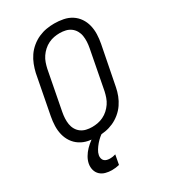

<svg xmlns="http://www.w3.org/2000/svg" viewBox="-216 -786 983 1113"><g transform="rotate(-30 275.0 -230.0)"><path d="M222 12Q191 12 161.5 6Q132 0 108 -15.5Q84 -31 68 -54.5Q52 -78 45 -106.5Q38 -135 39 -165.5Q40 -196 46 -227L96 -487Q102 -513 112 -539Q122 -565 138 -588.5Q154 -612 177 -631Q200 -650 226 -661.5Q252 -673 278.5 -677.5Q305 -682 331 -682Q362 -682 392 -676Q422 -670 446 -654.5Q470 -639 486 -615.5Q502 -592 509 -563.5Q516 -535 515 -504.5Q514 -474 508 -443L457 -183Q452 -157 442 -131Q432 -105 416 -81.5Q400 -58 377 -39Q354 -20 328 -8.5Q302 3 275 7.5Q248 12 222 12ZM223 -52Q242 -52 261 -55.5Q280 -59 298.5 -68Q317 -77 332.5 -91Q348 -105 359.5 -122Q371 -139 377.5 -158Q384 -177 388 -195L438 -455Q442 -476 443 -496Q444 -516 441 -535Q438 -554 428.5 -570.5Q419 -587 404 -598Q389 -609 370 -613.5Q351 -618 331 -618Q312 -618 293 -614.5Q274 -611 255.5 -602Q237 -593 221.5 -579Q206 -565 194.5 -548Q183 -531 176.5 -512Q170 -493 166 -475L116 -215Q112 -194 111 -174Q110 -154 113 -135Q116 -116 125.5 -99.5Q135 -83 150 -72Q165 -61 184 -56.5Q203 -52 223 -52ZM197 222Q176 222 155.5 216.5Q135 211 120.5 197.5Q106 184 100.5 164Q95 144 99 122Q103 101 115 80.5Q127 60 143.5 43Q160 26 179 12Q198 -2 219 -12H267L265 0Q249 9 235 21Q221 33 209 47Q197 61 187 77Q177 93 174 109Q172 120 174.5 130Q177 140 184 146.5Q191 153 201 155.5Q211 158 221 158Q231 158 240.5 156.5Q250 155 259 152L247 216Q234 219 222 220.5Q210 222 197 222Z"/></g></svg>

Font: Lode Term
Style: Italic
Weight: 400
Italic angle: -11°
Monospace: yes
Designer: Belleve Invis
Foundry: Belleve Invis
Version: Version 29.2.0